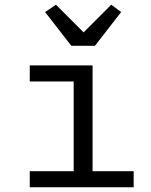

<svg xmlns="http://www.w3.org/2000/svg" viewBox="-20 -793 640 813"><path d="M106 -68H292V-448H106V-516H372V-68H546V0H106ZM282 -599 171 -742 217 -773 334 -656 451 -773 493 -742 382 -599Z"/></svg>

Font: Lilex Nerd Font
Style: Regular
Weight: 400
Designer: Mike Abbink, Paul van der Laan, Pieter van Rosmalen, Mikhael Khrustik
Foundry: Mikhael Khrustik
Version: Version 2.400; ttfautohint (v1.8.4.7-5d5b);Nerd Fonts 3.3.0